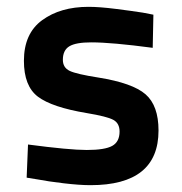

<svg xmlns="http://www.w3.org/2000/svg" viewBox="-20 -531 534 562"><path d="M429 -488 427 -391Q307 -407 247 -407Q202 -407 183 -395.5Q164 -384 164 -356Q164 -333 184 -323.5Q204 -314 268 -304Q368 -288 406 -255Q444 -222 444 -149Q444 11 245 11Q213 11 166.5 5.5Q120 0 89 -6L58 -11L62 -108Q183 -92 234 -92Q287 -92 308.5 -104Q330 -116 330 -146Q330 -170 312 -180Q294 -190 234 -200Q132 -217 91 -248Q50 -279 50 -353Q50 -433 103.5 -472Q157 -511 239 -511Q271 -511 318.5 -505Q366 -499 398 -494Z"/></svg>

Font: TypoPRO Titillium Text
Style: 800 wt
Weight: 800
Designer: Accademia di Belle Arti di Urbino and others
Foundry: Accademia di Belle Arti di Urbino and others.
Version: Version 25.000